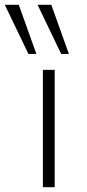

<svg xmlns="http://www.w3.org/2000/svg" viewBox="-64 -777 361 797"><path d="M114 0V-487H163V0ZM190 -553 92 -757H149L222 -553ZM54 -553 -44 -757H14L87 -553Z"/></svg>

Font: Nunito Sans 10pt Expanded ExtraLight
Style: Regular
Weight: 250
Width: 7
Designer: Vernon Adams
Foundry: Vernon Adams
Version: Version 3.101;gftools[0.9.27]